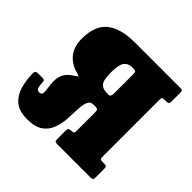

<svg xmlns="http://www.w3.org/2000/svg" viewBox="-153 -646 787 787"><g transform="rotate(45 241.0 -252.5)"><path d="M-8.5 -135Q-8.5 -149 3.5 -149.5L31.5 -150Q45.5 -150 46 -141Q46.5 -119.5 50 -108.8Q53.5 -98 65.5 -98Q78 -98 79.5 -108Q81 -118 78.2 -134.2Q75.5 -150.5 74.8 -169.8Q74 -189 81.5 -208.2Q89 -227.5 112 -243Q123 -251 130.2 -255.2Q137.5 -259.5 119.5 -264Q79.5 -274 56.2 -302.5Q33 -331 33 -377.5Q33 -452.5 74.5 -486.2Q116 -520 199 -520H463Q471.5 -520 473.5 -517Q475.5 -514 475.5 -505V-457Q475.5 -446.5 472.5 -443.2Q469.5 -440 459.5 -440H451Q439 -440 437.2 -436.5Q435.5 -433 435.5 -421.5V-99.5Q435.5 -87 437.2 -83.5Q439 -80 451.5 -80H460.5Q469.5 -80 472.5 -77.5Q475.5 -75 475.5 -65.5V-14Q475.5 -5 472.5 -2.5Q469.5 0 461 0H270.5Q260.5 0 256.8 -2.2Q253 -4.5 253 -15V-64Q253 -74.5 257.8 -77.2Q262.5 -80 271 -80H274.5Q280.5 -80 283 -83Q285.5 -86 285.5 -96V-201Q285.5 -213.5 282 -216.8Q278.5 -220 265.5 -220H259Q240 -220 233.5 -203Q227 -186 226.2 -159.2Q225.5 -132.5 223.5 -102.5Q221.5 -72.5 211.5 -45.8Q201.5 -19 177.5 -2Q153.5 15 108 15Q61.5 15 36.5 -6.2Q11.5 -27.5 1.8 -61.8Q-8 -96 -8.5 -135ZM275.5 -292.5Q285.5 -292.5 285.5 -313.5V-419.5Q285.5 -434 282.8 -437Q280 -440 268 -440H260.5Q239 -440 227.2 -424.2Q215.5 -408.5 215.5 -364Q215.5 -320 227.2 -306.2Q239 -292.5 260.5 -292.5Z"/></g></svg>

Font: Besley* Condensed
Style: Bold
Weight: 700
Width: 3
Designer: Owen Earl
Foundry: indestructible type*
Version: Version 3.000; ttfautohint (v1.8.3)